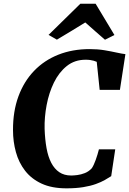

<svg xmlns="http://www.w3.org/2000/svg" viewBox="-20 -1020 704 1048"><path d="M343 8Q262.5 8 207 -17.8Q151.5 -43.5 117 -88Q82.5 -132.5 66.8 -189.8Q51 -247 51 -309.5Q50.5 -412 80.5 -493.8Q110.5 -575.5 166 -633.2Q221.5 -691 298.5 -721.5Q375.5 -752 470 -752Q513 -752 550.2 -745.8Q587.5 -739.5 616.8 -733Q646 -726.5 664.5 -724.5L634.5 -529.5H524L508 -682.5Q500.5 -686 491.5 -688.5Q482.5 -691 471.8 -692.5Q461 -694 447.5 -694Q387.5 -694 344.5 -659.5Q301.5 -625 274.2 -569Q247 -513 234.5 -446.5Q222 -380 223.5 -317Q225.5 -258.5 234 -211.5Q242.5 -164.5 259.8 -131.2Q277 -98 303.8 -80Q330.5 -62 368.5 -62Q382 -62 402 -64.5Q422 -67 443 -75.2Q464 -83.5 480.5 -101Q486.5 -109.5 492 -121.5Q497.5 -133.5 502.5 -147.5Q507.5 -161.5 512 -176.2Q516.5 -191 520 -205H609L587 -58.5Q572.5 -49 552.2 -37.5Q532 -26 503 -15.5Q474 -5 434.5 1.5Q395 8 343 8ZM245 -829.5 418.5 -999.5H502L604.5 -829L553 -803Q526 -826.5 499 -850.2Q472 -874 445.5 -897.5Q407 -873.5 368 -850Q329 -826.5 290.5 -803.5Z"/></svg>

Font: Merriweather 28pt ExtraBold
Style: Italic
Weight: 800
Italic angle: -7.8°
Version: Version 2.101